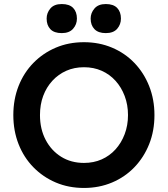

<svg xmlns="http://www.w3.org/2000/svg" viewBox="-20 -921 831 951"><path d="M396 10Q320 10 256.5 -17Q193 -44 145.5 -92.5Q98 -141 72 -207Q46 -273 46 -351Q46 -429 72 -495Q98 -561 145.5 -609.5Q193 -658 256.5 -685Q320 -712 396 -712Q471 -712 535 -685Q599 -658 646 -609Q693 -560 719 -494Q745 -428 745 -351Q745 -273 719 -207.5Q693 -142 646 -93Q599 -44 535 -17Q471 10 396 10ZM396 -114Q444 -114 483.5 -131.5Q523 -149 552 -181Q581 -213 597.5 -256.5Q614 -300 614 -351Q614 -402 597.5 -445.5Q581 -489 552 -521Q523 -553 483.5 -570.5Q444 -588 396 -588Q348 -588 308.5 -570.5Q269 -553 239.5 -521Q210 -489 194 -446Q178 -403 178 -351Q178 -282 206 -228.5Q234 -175 283 -144.5Q332 -114 396 -114ZM504 -757Q467 -757 448 -776.5Q429 -796 429 -829Q429 -857 448 -879Q467 -901 504 -901Q542 -901 560.5 -881.5Q579 -862 579 -829Q579 -800 560.5 -778.5Q542 -757 504 -757ZM286 -757Q248 -757 229.5 -776.5Q211 -796 211 -829Q211 -857 229.5 -879Q248 -901 286 -901Q324 -901 342.5 -881.5Q361 -862 361 -829Q361 -800 342 -778.5Q323 -757 286 -757Z"/></svg>

Font: Readex Pro Medium
Style: Regular
Weight: 500
Designer: Bonnie Shaver-Troup, Thomas Jockin
Foundry: Lexend
Version: Version 1.204